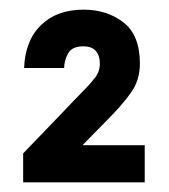

<svg xmlns="http://www.w3.org/2000/svg" viewBox="-20 -725 351 398"><path d="M28 -347V-407Q28 -407 39.5 -419Q51 -431 68 -448.5Q85 -466 103.5 -485.5Q122 -505 136.5 -520Q151 -535 156 -540Q167 -551 177 -564Q187 -577 187 -593Q187 -610 178.5 -619.5Q170 -629 153 -629Q129 -629 121 -614Q113 -599 113 -584H30Q32 -641 65 -673Q98 -705 153 -705Q202 -705 236 -678.5Q270 -652 270 -593Q270 -559 251.5 -533Q233 -507 204 -478L151 -424H280V-347Z"/></svg>

Font: Rethink Sans ExtraBold
Style: Regular
Weight: 800
Designer: The Rethink Sans project authors (Hans Thiessen). DM Sans designed by Colophon Foundry.
Foundry: Rethink Communications LLC
Version: Version 1.001